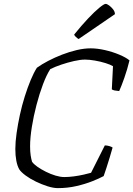

<svg xmlns="http://www.w3.org/2000/svg" viewBox="-20 -969 687 989"><path d="M278 0Q255 0 225 -9.5Q195 -19 165 -33.5Q135 -48 112 -65Q89 -82 79 -97Q69 -115 64 -141.5Q59 -168 59 -202Q59 -238 65.5 -283.5Q72 -329 82.5 -377.5Q93 -426 107.5 -472Q122 -518 138 -556.5Q154 -595 170 -620Q195 -638 228.5 -655.5Q262 -673 299.5 -687.5Q337 -702 375 -711Q413 -720 447 -720Q481 -720 520.5 -711Q560 -702 594.5 -687.5Q629 -673 647 -658Q636 -612 620.5 -568Q605 -524 594 -500Q581 -501 570.5 -503Q560 -505 556 -509L562 -628Q549 -636 523.5 -644Q498 -652 469 -657Q440 -662 418 -662Q394 -662 361 -654.5Q328 -647 295.5 -636Q263 -625 239 -613Q220 -584 201.5 -535Q183 -486 168 -428.5Q153 -371 144 -315Q135 -259 135 -215Q135 -188 138 -168.5Q141 -149 145 -136Q153 -124 172 -110.5Q191 -97 216 -84.5Q241 -72 266 -64.5Q291 -57 311 -57Q334 -57 360.5 -60.5Q387 -64 411 -69.5Q435 -75 449 -79L520 -220Q531 -220 543 -216.5Q555 -213 560 -209Q553 -184 544.5 -156Q536 -128 528 -103.5Q520 -79 514 -62Q492 -50 455.5 -35.5Q419 -21 373.5 -10.5Q328 0 278 0ZM385 -768Q379 -771 371 -778.5Q363 -786 362 -791Q400 -838 433.5 -873.5Q467 -909 491.5 -929Q516 -949 524 -949Q531 -949 542 -941Q553 -933 562.5 -921Q572 -909 572 -896Z"/></svg>

Font: Texturina 12pt Thin
Style: Italic
Weight: 250
Italic angle: -11°
Designer: Guillermo Torres Carreño
Foundry: Omnibus-Type
Version: Version 1.002